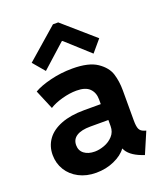

<svg xmlns="http://www.w3.org/2000/svg" viewBox="-143 -869 832 973"><g transform="rotate(-20 273.0 -383.0)"><path d="M30.3 -152.3Q30.3 -199.7 56.2 -235.6Q82 -271.5 133.3 -291.5Q184.6 -311.5 257.8 -311.5H347.7V-336.9Q347.7 -373.5 325.4 -395.8Q303.2 -418 254.9 -418Q217.8 -418 176.3 -406.5Q134.8 -395 108.4 -377.9L64.5 -482.4Q97.7 -502 154.8 -516.1Q211.9 -530.3 273.4 -530.3Q361.3 -530.3 406.2 -499.8Q451.2 -469.2 463.9 -428.5Q476.6 -387.7 476.6 -338.9V-175.8Q476.6 -145 482.9 -130.6Q489.3 -116.2 506.8 -110.4L518.6 -106.4L469.7 7.8L454.1 2Q390.6 -22 373.5 -62.5H372.6Q350.6 -32.2 305.9 -12.2Q261.2 7.8 208 7.8Q156.2 7.8 115.7 -13.2Q75.2 -34.2 52.7 -70.8Q30.3 -107.4 30.3 -152.3ZM238.3 -95.7Q262.2 -95.7 289.8 -105.7Q317.4 -115.7 336.9 -137Q356.4 -158.2 356.4 -189.5V-222.7H258.8Q210.9 -222.7 185.1 -206.5Q159.2 -190.4 159.2 -158.2Q159.2 -128.9 180.9 -112.3Q202.6 -95.7 238.3 -95.7ZM90.3 -627.9 258.3 -774.4H286.6L454.6 -627.9L400.9 -564.5L274.9 -678.7H271L144 -564.5Z"/></g></svg>

Font: Reddit Sans Fudge
Style: Bold
Weight: 700
Designer: Stephen Hutchings
Foundry: Reddit
Version: Version 1.013